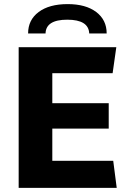

<svg xmlns="http://www.w3.org/2000/svg" viewBox="-20 -916 640 936"><path d="M71 0V-686H547L529 -559H235V-413H510V-289H235V-132H532L549 0ZM117 -753Q117 -819 168.5 -857.5Q220 -896 310 -896Q398 -896 449 -857.5Q500 -819 500 -753H415Q412 -820 308 -820Q204 -820 202 -753Z"/></svg>

Font: Chivo Mono
Style: Bold
Weight: 700
Monospace: yes
Designer: Hector Gatti
Foundry: Omnibus-Type
Version: Version 1.008; ttfautohint (v1.8.4.7-5d5b)